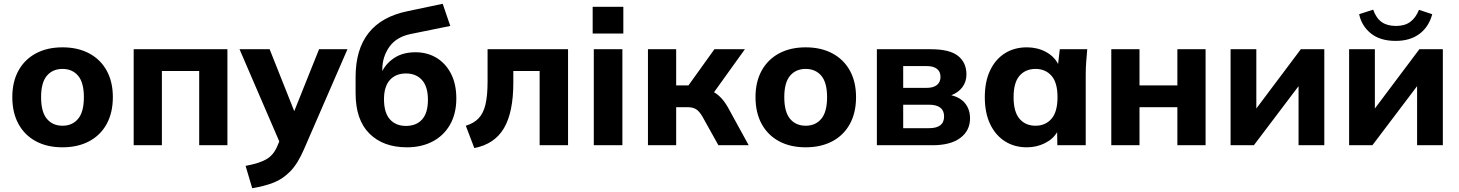

<svg xmlns="http://www.w3.org/2000/svg" viewBox="-20 -767 7705 1014"><path d="M310 11Q229 11 169.5 -21Q110 -53 77.5 -112.5Q45 -172 45 -254Q45 -335 77.5 -394Q110 -453 169.5 -485Q229 -517 310 -517Q391 -517 451 -485Q511 -453 543.5 -394Q576 -335 576 -254Q576 -172 543.5 -112.5Q511 -53 451 -21Q391 11 310 11ZM310 -103Q362 -103 392.5 -139.5Q423 -176 423 -254Q423 -331 392.5 -367Q362 -403 310 -403Q258 -403 227.5 -367Q197 -331 197 -254Q197 -176 227.5 -139.5Q258 -103 310 -103Z M686 0V-507H1181V0H1032V-392H835V0Z M1312 227 1277 109Q1348 96 1386 74.5Q1424 53 1444 6L1455 -20L1245 -507H1404L1534 -180L1665 -507H1815L1586 20Q1553 97 1513 138Q1473 179 1423.5 198Q1374 217 1312 227Z M2129 11Q2004 11 1931 -61.5Q1858 -134 1858 -275V-360Q1858 -652 2133 -708L2318 -747L2358 -630L2147 -587Q2072 -571 2035.5 -518.5Q1999 -466 1999 -399V-392Q2023 -437 2067 -464Q2111 -491 2174 -491Q2237 -491 2285.5 -461.5Q2334 -432 2362 -377.5Q2390 -323 2390 -247Q2390 -168 2357.5 -110Q2325 -52 2266 -20.5Q2207 11 2129 11ZM2124 -102Q2179 -102 2209.5 -136.5Q2240 -171 2240 -240Q2240 -309 2209 -344Q2178 -379 2124 -379Q2070 -379 2039 -344.5Q2008 -310 2008 -243Q2008 -172 2039 -137Q2070 -102 2124 -102Z M2485 15 2440 -103Q2483 -116 2508 -142.5Q2533 -169 2544 -215.5Q2555 -262 2555 -336V-507H2980V0H2830V-392H2691V-331Q2691 -174 2641.5 -90Q2592 -6 2485 15Z M3110 -590V-731H3272V-590ZM3116 0V-507H3267V0Z M3402 0V-507H3551V-316H3616L3753 -507H3914L3751 -280Q3773 -267 3791.5 -246.5Q3810 -226 3826 -197L3934 0H3774L3691 -149Q3674 -179 3656.5 -190Q3639 -201 3610 -201H3551V0Z M4235 11Q4154 11 4094.5 -21Q4035 -53 4002.5 -112.5Q3970 -172 3970 -254Q3970 -335 4002.5 -394Q4035 -453 4094.5 -485Q4154 -517 4235 -517Q4316 -517 4376 -485Q4436 -453 4468.5 -394Q4501 -335 4501 -254Q4501 -172 4468.5 -112.5Q4436 -53 4376 -21Q4316 11 4235 11ZM4235 -103Q4287 -103 4317.5 -139.5Q4348 -176 4348 -254Q4348 -331 4317.5 -367Q4287 -403 4235 -403Q4183 -403 4152.5 -367Q4122 -331 4122 -254Q4122 -176 4152.5 -139.5Q4183 -103 4235 -103Z M4611 0V-507H4896Q4996 -507 5040 -471.5Q5084 -436 5084 -374Q5084 -335 5062.5 -306.5Q5041 -278 5004 -264Q5053 -252 5078 -220Q5103 -188 5103 -142Q5103 -77 5051.5 -38.5Q5000 0 4905 0ZM4750 -303H4875Q4909 -303 4928 -318Q4947 -333 4947 -361Q4947 -389 4928 -403.5Q4909 -418 4875 -418H4750ZM4750 -90H4886Q4966 -90 4966 -152Q4966 -214 4886 -214H4750Z M5403 11Q5337 11 5287 -21Q5237 -53 5209 -112Q5181 -171 5181 -254Q5181 -336 5209 -395Q5237 -454 5287 -485.5Q5337 -517 5403 -517Q5458 -517 5502.5 -493.5Q5547 -470 5568 -429L5577 -507H5722Q5719 -474 5716.5 -440.5Q5714 -407 5714 -375V0H5564L5563 -69Q5541 -32 5497.5 -10.5Q5454 11 5403 11ZM5449 -103Q5501 -103 5533 -139.5Q5565 -176 5565 -254Q5565 -331 5533 -367Q5501 -403 5449 -403Q5396 -403 5364.5 -367Q5333 -331 5333 -254Q5333 -176 5364.5 -139.5Q5396 -103 5449 -103Z M5849 0V-507H5998V-316H6198V-507H6347V0H6198V-201H5998V0Z M6479 0V-507H6615V-194L6850 -507H6974V0H6838V-312L6602 0Z M7105 0V-507H7241V-194L7476 -507H7600V0H7464V-312L7228 0ZM7351 -551Q7269 -551 7220 -590.5Q7171 -630 7158 -692L7232 -716Q7248 -671 7277 -650.5Q7306 -630 7353 -630Q7399 -630 7428 -651.5Q7457 -673 7474 -715L7544 -692Q7526 -625 7476.5 -588Q7427 -551 7351 -551Z"/></svg>

Font: Mulish ExtraBold
Style: Regular
Weight: 800
Designer: Vernon Adams
Foundry: Vernon Adams
Version: Version 3.603; ttfautohint (v1.8.3)